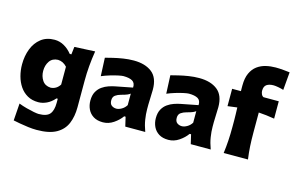

<svg xmlns="http://www.w3.org/2000/svg" viewBox="-124 -1158 2587 1697"><g transform="rotate(15 1169.0 -309.0)"><path d="M309.1 231Q272.9 231 231.7 225.8Q190.4 220.7 153.6 213.9Q116.7 207 92.8 202.1L104 44.9Q137.7 58.1 176 68.4Q214.4 78.6 245.6 84.5Q276.9 90.3 290 90.3Q363.8 90.3 391.6 57.1Q419.4 23.9 419.4 -45.4V-83.5H407.7Q374 -44.9 335.7 -27.1Q297.4 -9.3 259.8 -9.3Q202.6 -9.3 160.4 -33.2Q118.2 -57.1 90.6 -97.9Q63 -138.7 49.3 -189.9Q35.6 -241.2 35.6 -295.9Q35.6 -373 60.5 -437.5Q85.4 -502 135.3 -541Q185.1 -580.1 258.8 -580.1Q305.2 -580.1 346.2 -556.9Q387.2 -533.7 418.9 -493.7H434.1L442.4 -564L630.4 -573.2Q607.4 -431.2 607.4 -299.3V-56.6Q607.4 28.8 580.3 93.5Q553.2 158.2 488.3 194.6Q423.3 231 309.1 231ZM332.5 -161.6Q385.7 -164.6 416 -212.4V-375.5Q380.4 -415 333 -416.5Q282.2 -414.6 256.6 -377.4Q231 -340.3 231 -288.6Q231 -239.7 256.1 -201.9Q281.2 -164.1 332.5 -161.6Z M856.9 14.6Q804.7 14.6 770.3 -6.8Q735.8 -28.3 718.8 -64.2Q701.7 -100.1 701.7 -143.1Q701.7 -191.9 719.5 -223.9Q737.3 -255.9 765.1 -275.4Q793 -294.9 823 -304.9Q853 -314.9 877 -319.8L1037.1 -351.1Q1039.1 -394.5 1010.7 -410.9Q982.4 -427.2 928.7 -427.2Q915 -427.2 882.6 -420.4Q850.1 -413.6 810.3 -401.6Q770.5 -389.6 734.9 -374.5L727.5 -541.5Q755.4 -548.8 796.6 -558.8Q837.9 -568.8 886 -576.4Q934.1 -584 981.9 -584Q1086.9 -584 1148.7 -535.6Q1210.4 -487.3 1210.4 -378.4Q1210.4 -350.6 1208.3 -310.8Q1206.1 -271 1206.1 -240.2V-198.7Q1206.1 -154.8 1213.9 -105Q1221.7 -55.2 1242.2 0H1059.6L1039.6 -85.4H1026.4Q999.5 -46.9 954.1 -16.1Q908.7 14.6 856.9 14.6ZM941.9 -132.8Q962.9 -132.8 988.8 -147.5Q1014.6 -162.1 1031.2 -189V-294.4Q1022 -287.1 1005.9 -279.8Q989.7 -272.5 949.2 -261.7Q922.4 -254.9 900.9 -240Q879.4 -225.1 879.4 -192.9Q879.4 -160.6 897.9 -146.7Q916.5 -132.8 941.9 -132.8Z M1456.1 14.6Q1403.8 14.6 1369.4 -6.8Q1335 -28.3 1317.9 -64.2Q1300.8 -100.1 1300.8 -143.1Q1300.8 -191.9 1318.6 -223.9Q1336.4 -255.9 1364.3 -275.4Q1392.1 -294.9 1422.1 -304.9Q1452.1 -314.9 1476.1 -319.8L1636.2 -351.1Q1638.2 -394.5 1609.9 -410.9Q1581.5 -427.2 1527.8 -427.2Q1514.2 -427.2 1481.7 -420.4Q1449.2 -413.6 1409.4 -401.6Q1369.6 -389.6 1334 -374.5L1326.7 -541.5Q1354.5 -548.8 1395.8 -558.8Q1437 -568.8 1485.1 -576.4Q1533.2 -584 1581.1 -584Q1686 -584 1747.8 -535.6Q1809.6 -487.3 1809.6 -378.4Q1809.6 -350.6 1807.4 -310.8Q1805.2 -271 1805.2 -240.2V-198.7Q1805.2 -154.8 1813 -105Q1820.8 -55.2 1841.3 0H1658.7L1638.7 -85.4H1625.5Q1598.6 -46.9 1553.2 -16.1Q1507.8 14.6 1456.1 14.6ZM1541 -132.8Q1562 -132.8 1587.9 -147.5Q1613.8 -162.1 1630.4 -189V-294.4Q1621.1 -287.1 1605 -279.8Q1588.9 -272.5 1548.3 -261.7Q1521.5 -254.9 1500 -240Q1478.5 -225.1 1478.5 -192.9Q1478.5 -160.6 1497.1 -146.7Q1515.6 -132.8 1541 -132.8Z M1960 0Q1967.8 -60.1 1971.4 -116.9Q1975.1 -173.8 1975.1 -244.6V-300.8Q1975.1 -327.1 1974.1 -357.2Q1973.1 -387.2 1972.2 -419.9L1885.3 -408.7V-567.4H1965.8Q1965.3 -580.6 1965.3 -593.3Q1965.3 -606 1965.3 -618.2Q1965.3 -687.5 1986.1 -732.4Q2006.8 -777.3 2041.7 -803Q2076.7 -828.6 2120.1 -838.9Q2163.6 -849.1 2209.5 -849.1Q2242.2 -849.1 2281 -845.5Q2319.8 -841.8 2338.4 -839.4L2324.2 -674.8Q2304.2 -681.6 2275.9 -686.8Q2247.6 -691.9 2232.4 -691.9Q2192.4 -691.9 2168.9 -676Q2145.5 -660.2 2145.5 -619.1Q2145.5 -605 2152.3 -589.1Q2159.2 -573.2 2172.4 -567.4H2312V-408.7Q2273.9 -415 2238 -419.4Q2202.1 -423.8 2167 -425.8V-244.6Q2167 -173.8 2170.4 -116.9Q2173.8 -60.1 2182.1 0Z"/></g></svg>

Font: Pinar-DS4-FD ExtraBold
Style: Regular
Weight: 800
Designer: Amin Abedi
Version: Version 3.000